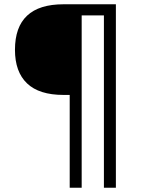

<svg xmlns="http://www.w3.org/2000/svg" viewBox="-20 -778 682 898"><path d="M306 -334H277Q163 -334 106.5 -388Q50 -442 50 -545Q50 -758 277 -758H522V100H466V-706H362V100H306Z"/></svg>

Font: Biryani UltraLight
Style: Regular
Weight: 250
Designer: Dan Reynolds and Mathieu Réguer
Foundry: Dan Reynolds and Mathieu Réguer
Version: Version 1.003; ttfautohint (v1.1) -l 5 -r 5 -G 72 -x 0 -D la